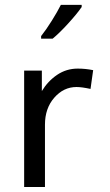

<svg xmlns="http://www.w3.org/2000/svg" viewBox="-20 -764 448 784"><path d="M297.4 -483.9Q329.1 -483.9 360.4 -477.5L349.6 -400.9Q313.5 -408.7 292.5 -408.7Q239.7 -408.7 201.7 -365.2Q163.6 -321.8 163.6 -254.9V-0.5H78.6V-475.6H150.9V-392.1Q175.3 -432.6 213.1 -458.3Q251 -483.9 297.4 -483.9ZM147.9 -616.7Q168.5 -642.6 191.7 -679.7Q214.8 -716.8 228.5 -744.1H313.5V-735.4Q294.9 -708 258.3 -668Q221.7 -627.9 194.8 -606H147.9Z"/></svg>

Font: XL-Viking
Style: Regular
Weight: 400
Foundry: Ascender Corporation
Version: Version 1.10 March 23, 2015